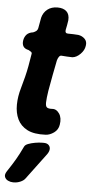

<svg xmlns="http://www.w3.org/2000/svg" viewBox="-62 -673 475 978"><g transform="rotate(5 176.0 -184.5)"><path d="M188 13Q128 16 93.5 -2Q59 -20 43.5 -52.5Q28 -85 28.5 -127Q29 -169 42 -213Q51 -245 58 -272.5Q65 -300 70 -328Q75 -356 80 -387Q82 -394 80 -397.5Q78 -401 74 -403Q70 -405 64 -409Q44 -413 36.5 -425Q29 -437 32 -456Q35 -474 46 -486Q57 -498 79 -501Q89 -505 95 -510Q101 -515 103 -524Q105 -537 108 -551.5Q111 -566 113 -579Q120 -606 140.5 -622Q161 -638 192 -638Q222 -638 238 -623Q254 -608 252 -578Q250 -566 248 -553Q246 -540 243 -528Q240 -510 256 -510Q270 -510 283 -509.5Q296 -509 309 -508Q329 -505 342.5 -491.5Q356 -478 352 -456Q349 -433 329.5 -413.5Q310 -394 289 -392Q276 -392 262 -393Q248 -394 234 -395Q227 -396 221.5 -389.5Q216 -383 212 -370Q204 -331 197 -293.5Q190 -256 182 -211Q176 -172 175.5 -151.5Q175 -131 183 -125.5Q191 -120 209 -121Q231 -123 246 -101Q261 -79 255 -44Q251 -18 230 -3Q209 12 188 13ZM105 244Q97 255 80.5 262Q64 269 47 269H43Q30 269 17.5 263Q5 257 0.5 245Q-4 233 7 216Q33 177 49 149.5Q65 122 83 84Q87 74 102.5 68Q118 62 138 58.5Q158 55 175 55H182Q198 55 206.5 63Q215 71 215 83Q215 95 205 110Q176 148 155 177Q134 206 105 244Z"/></g></svg>

Font: Winky Sans SemiBold
Style: Italic
Weight: 600
Italic angle: -8.97852°
Designer: Simon Atzbach
Foundry: typofactur
Version: Version 1.205